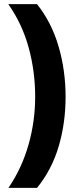

<svg xmlns="http://www.w3.org/2000/svg" viewBox="-20 -750 376 928"><path d="M297 -282Q297 -155 263.5 -42Q230 71 159 158H21Q86 62 118 -51Q150 -164 150 -283Q150 -405 118.5 -520Q87 -635 20 -730H159Q229 -642 263 -526Q297 -410 297 -282Z"/></svg>

Font: Noto Sans Hebrew SemiCondensed ExtraBold
Style: Regular
Weight: 800
Width: 4
Designer: Monotype Design Team
Foundry: Monotype Imaging Inc.
Version: Version 2.004; ttfautohint (v1.8.4.7-5d5b)